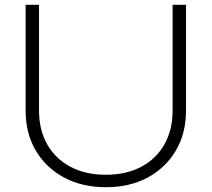

<svg xmlns="http://www.w3.org/2000/svg" viewBox="-20 -770 884 802"><path d="M143 -308Q143 -227 177.5 -166.5Q212 -106 275 -73Q338 -40 422 -40Q507 -40 569.5 -73Q632 -106 666.5 -166.5Q701 -227 701 -308V-750H757V-308Q757 -213 714.5 -141Q672 -69 597 -28.5Q522 12 422 12Q323 12 247.5 -28.5Q172 -69 129.5 -141Q87 -213 87 -308V-750H143Z"/></svg>

Font: Unbounded ExtraLight
Style: Regular
Weight: 250
Designer: Luke Prowse, Jean-Baptiste Morizot, Fátima Lázaro, Florian Runge
Foundry: NaN
Version: Version 1.701;gftools[0.9.28.dev5+ged2979d]